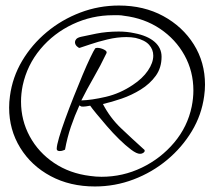

<svg xmlns="http://www.w3.org/2000/svg" viewBox="-20 -619 776 694"><path d="M323 55Q233 55 163 17.5Q93 -20 53 -85Q13 -150 13 -230Q13 -251 16 -272Q25 -340 60 -399Q95 -458 149 -503Q203 -548 270 -573.5Q337 -599 410 -599Q500 -599 570 -561Q640 -523 680.5 -458.5Q721 -394 721 -313Q721 -293 718 -272Q709 -204 673.5 -145Q638 -86 584 -41Q530 4 463 29.5Q396 55 323 55ZM306 17Q327 20 347 20Q424 20 492.5 -13Q561 -46 609.5 -103.5Q658 -161 673 -234Q679 -264 679 -292Q679 -361 647 -419Q615 -477 558.5 -515Q502 -553 428 -562Q418 -564 408.5 -564Q399 -564 389 -564Q312 -564 243 -531.5Q174 -499 126 -441.5Q78 -384 62 -310Q56 -280 56 -252Q56 -184 87.5 -126Q119 -68 175.5 -30Q232 8 306 17ZM486 -63Q474 -63 454 -78Q434 -93 411 -115.5Q388 -138 366.5 -163Q345 -188 328.5 -208Q312 -228 306 -237Q302 -236 291 -234.5Q280 -233 274 -234L267 -238Q250 -201 236.5 -161.5Q223 -122 215 -78Q213 -77 207.5 -75Q202 -73 196 -73Q185 -73 185 -81Q185 -93 193.5 -122Q202 -151 216 -189.5Q230 -228 246.5 -269.5Q263 -311 278.5 -348Q294 -385 306.5 -411Q319 -437 324 -444Q326 -446 332 -446Q343 -446 355.5 -440Q368 -434 365 -427Q343 -381 319 -339.5Q295 -298 274 -256Q311 -257 362.5 -269Q414 -281 460 -312Q495 -335 514.5 -363.5Q534 -392 534 -418Q534 -440 519 -457Q504 -474 470 -482Q454 -485 437 -485Q404 -485 368.5 -476.5Q333 -468 305.5 -458.5Q278 -449 268 -446Q265 -445 258 -451.5Q251 -458 251 -467Q251 -472 255.5 -477.5Q260 -483 273 -486Q290 -490 328 -497.5Q366 -505 409 -505Q439 -505 466 -499Q513 -490 538.5 -468Q564 -446 564 -414Q564 -374 543 -345Q522 -316 489 -295.5Q456 -275 419.5 -262.5Q383 -250 352 -243Q378 -193 417.5 -155.5Q457 -118 498 -81Q503 -78 503 -74Q503 -70 498 -66.5Q493 -63 486 -63Z"/></svg>

Font: Allura
Style: Regular
Weight: 400
Designer: Robert E. Leuschke
Foundry: Robert E. Leuschke
Version: Version 1.110